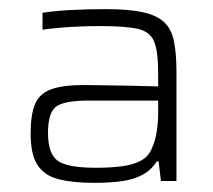

<svg xmlns="http://www.w3.org/2000/svg" viewBox="-20 -716 467 420"><path d="M186 -316Q139 -316 108 -324Q77 -332 62 -355Q47 -378 47 -424Q47 -465 56.5 -488Q66 -511 91.5 -520.5Q117 -530 164 -530Q176 -530 203.5 -529.5Q231 -529 264.5 -528.5Q298 -528 326 -527V-555Q326 -604 317 -625.5Q308 -647 281 -653Q254 -659 197 -659Q177 -659 153 -658Q129 -657 107.5 -655Q86 -653 73 -651V-688Q97 -692 133.5 -694Q170 -696 212 -696Q261 -696 291.5 -689.5Q322 -683 338.5 -668Q355 -653 360.5 -626Q366 -599 366 -558V-320H332L327 -363H323Q311 -344 291.5 -333.5Q272 -323 245.5 -319.5Q219 -316 186 -316ZM190 -349Q223 -349 248 -352.5Q273 -356 289 -365Q305 -374 312 -391Q320 -409 323 -429Q326 -449 326 -472V-496H174Q121 -496 103 -483Q85 -470 85 -425Q85 -380 106 -364.5Q127 -349 190 -349Z"/></svg>

Font: Saira SemiExpanded ExtraLight
Style: Regular
Weight: 250
Width: 6
Designer: Hector Gatti with collaboration of the Omnibus-Type team
Foundry: Omnibus-Type
Version: Version 1.101